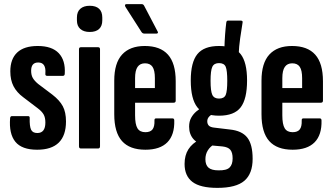

<svg xmlns="http://www.w3.org/2000/svg" viewBox="-20 -720 1616 931"><path d="M160 6Q86 6 54.5 -32.5Q23 -71 29 -147Q30 -157 38 -157H116Q125 -157 124 -147Q123 -108 130.5 -91.5Q138 -75 161 -75Q200 -75 200 -126Q200 -150 191.5 -165Q183 -180 163 -195L92 -249Q61 -272 45.5 -302Q30 -332 30 -374Q30 -434 63.5 -465.5Q97 -497 163 -497Q232 -497 265 -462Q298 -427 294 -363Q294 -352 284 -352H209Q205 -352 202 -354.5Q199 -357 200 -365Q202 -390 193.5 -403.5Q185 -417 165 -417Q131 -417 131 -377Q131 -356 139 -342Q147 -328 165 -313L234 -261Q269 -234 284.5 -205Q300 -176 300 -131Q300 -63 265 -28.5Q230 6 160 6Z M372 0Q363 0 363 -11V-481Q363 -491 372 -491H456Q465 -491 465 -481V-11Q465 0 456 0ZM415 -565Q386 -565 369.5 -579.5Q353 -594 353 -621V-635Q353 -663 369.5 -677.5Q386 -692 415 -692Q445 -692 460.5 -677.5Q476 -663 476 -635V-621Q476 -594 460.5 -579.5Q445 -565 415 -565Z M685 6Q609 6 571.5 -36Q534 -78 534 -166V-329Q534 -414 572 -455.5Q610 -497 682 -497Q757 -497 794.5 -455Q832 -413 832 -326V-232Q832 -222 822 -222H635V-161Q635 -117 646.5 -98Q658 -79 685 -79Q709 -79 719.5 -92.5Q730 -106 729 -135Q728 -146 737 -146H816Q825 -146 825 -136Q827 -66 791.5 -30Q756 6 685 6ZM635 -293H731V-341Q731 -379 719.5 -396Q708 -413 683 -413Q659 -413 647 -395.5Q635 -378 635 -341ZM681 -557Q671 -557 666 -565L588 -687Q585 -693 586.5 -696.5Q588 -700 593 -700H667Q675 -700 679 -692L744 -568Q747 -564 745.5 -560.5Q744 -557 738 -557Z M1034 191Q951 191 913 162Q875 133 875 75Q875 33 893.5 4Q912 -25 949 -44L1018 -20Q999 -9 987.5 9.5Q976 28 976 52Q976 80 991 93Q1006 106 1039 106Q1078 107 1093 92.5Q1108 78 1108 48Q1108 20 1097 6.5Q1086 -7 1058 -10L980 -17Q940 -21 918.5 -45Q897 -69 897 -106Q897 -131 907 -149Q917 -167 932.5 -180Q948 -193 964 -202L1021 -171Q1004 -165 994.5 -155Q985 -145 985 -132Q985 -119 992.5 -111Q1000 -103 1020 -101L1095 -92Q1153 -86 1179 -53Q1205 -20 1205 50Q1205 122 1165 156.5Q1125 191 1034 191ZM1042 -159Q969 -159 937 -199.5Q905 -240 905 -330Q905 -418 937 -457.5Q969 -497 1042 -497Q1116 -497 1147 -457.5Q1178 -418 1178 -330Q1178 -240 1147 -199.5Q1116 -159 1042 -159ZM1042 -242Q1067 -242 1074.5 -260Q1082 -278 1082 -328Q1082 -378 1074.5 -396Q1067 -414 1042 -414Q1018 -414 1009.5 -396Q1001 -378 1001 -328Q1001 -278 1009.5 -260Q1018 -242 1042 -242ZM1137 -451 1068 -480Q1069 -520 1071.5 -553Q1074 -586 1077 -609Q1078 -620 1085 -620H1148Q1159 -620 1156 -609Q1150 -571 1144.5 -534Q1139 -497 1137 -451Z M1399 6Q1323 6 1285.5 -36Q1248 -78 1248 -166V-329Q1248 -414 1286 -455.5Q1324 -497 1396 -497Q1471 -497 1508.5 -455Q1546 -413 1546 -326V-232Q1546 -222 1536 -222H1349V-161Q1349 -117 1360.5 -98Q1372 -79 1399 -79Q1423 -79 1433.5 -92.5Q1444 -106 1443 -135Q1442 -146 1451 -146H1530Q1539 -146 1539 -136Q1541 -66 1505.5 -30Q1470 6 1399 6ZM1349 -293H1445V-341Q1445 -379 1433.5 -396Q1422 -413 1397 -413Q1373 -413 1361 -395.5Q1349 -378 1349 -341Z"/></svg>

Font: Sofia Sans Extra Condensed
Style: Bold
Weight: 700
Designer: Botio Nikoltchev, Ani Petrova
Foundry: lettersoup
Version: Version 4.101